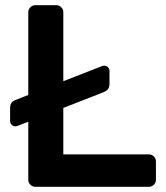

<svg xmlns="http://www.w3.org/2000/svg" viewBox="-20 -720 639 740"><path d="M581 -98V-27Q581 -16 573 -8Q565 0 554 0H116Q105 0 97 -8Q89 -16 89 -27V-251L51 -236Q44 -233 40 -233Q31 -233 25 -239Q19 -245 19 -254V-302Q19 -316 24 -323.5Q29 -331 41 -335L89 -354V-673Q89 -684 97 -692Q105 -700 116 -700H197Q208 -700 216 -692Q224 -684 224 -673V-407L370 -464Q378 -467 381 -467Q390 -467 396 -461Q402 -455 402 -446V-398Q402 -385 397 -377.5Q392 -370 380 -365L224 -304V-125H554Q565 -125 573 -117Q581 -109 581 -98Z"/></svg>

Font: Hezaedrus Medium
Style: Regular
Weight: 500
Designer: Hubert & Fischer
Foundry: Hubert & Fischer
Version: Version 1.10;September 3, 2019;FontCreator 11.5.0.2425 64-bi